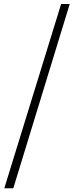

<svg xmlns="http://www.w3.org/2000/svg" viewBox="-20 -788 379 980"><path d="M2 172.9 292 -767.6H335.9L47.9 172.9Z"/></svg>

Font: Bpmf Zihi Serif Light
Style: Light
Weight: 300
Foundry: But Ko
Version: Version 1.320